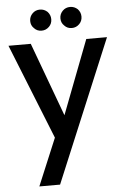

<svg xmlns="http://www.w3.org/2000/svg" viewBox="-64 -785 710 1089"><g transform="rotate(-5 291.0 -240.5)"><path d="M453 -551C453 -551 292 -131 292 -131C292 -131 137 -551 137 -551C137 -551 10 -551 10 -551C10 -551 227 -9 227 -9C227 -9 115 259 115 259C115 259 233 259 233 259C233 259 571 -551 571 -551C571 -551 453 -551 453 -551ZM205 -620C205 -620 205 -620 205 -620C222 -620 236 -626 248 -638C259 -649 265 -663 265 -680C265 -680 265 -680 265 -680C265 -697 259 -711 248 -723C236 -734 222 -740 205 -740C205 -740 205 -740 205 -740C188 -740 174 -734 163 -723C151 -711 145 -697 145 -680C145 -680 145 -680 145 -680C145 -663 151 -649 163 -638C174 -626 188 -620 205 -620ZM377 -620C377 -620 377 -620 377 -620C394 -620 408 -626 420 -638C431 -649 437 -663 437 -680C437 -680 437 -680 437 -680C437 -697 431 -711 420 -723C408 -734 394 -740 377 -740C377 -740 377 -740 377 -740C360 -740 346 -734 335 -723C323 -711 317 -697 317 -680C317 -680 317 -680 317 -680C317 -663 323 -649 335 -638C346 -626 360 -620 377 -620Z"/></g></svg>

Font: Girnar Poppins
Style: Medium
Weight: 500
Designer: Ninad Kale (Devanagari), Jonny Pinhorn (Latin)
Foundry: Indian Type Foundry
Version: ""